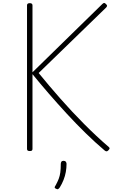

<svg xmlns="http://www.w3.org/2000/svg" viewBox="-20 -1037 803 1336"><path d="M187 14Q177 14 172.5 10.5Q168 7 168 -1V-1000Q168 -1015 187 -1015Q206 -1015 206 -1000V-534L692 -1009Q699 -1016 704.5 -1016.5Q710 -1017 717 -1009Q725 -1002 725 -997Q725 -992 719 -985L249 -529Q319 -443 399 -352Q479 -261 565 -174.5Q651 -88 737 -14Q744 -8 742.5 -3Q741 2 733 10Q726 17 720 16Q714 15 708 10Q643 -45 576.5 -110Q510 -175 444.5 -246Q379 -317 318.5 -387Q258 -457 206 -521V-1Q206 7 202 10.5Q198 14 187 14ZM371 277Q361 273 360.5 267.5Q360 262 368 251Q381 227 388.5 207.5Q396 188 399.5 164Q403 140 403 103Q403 95 407 88.5Q411 82 422 82Q433 82 438 88.5Q443 95 443 103Q443 131 438 159.5Q433 188 422 215.5Q411 243 396 267Q391 274 385.5 278Q380 282 371 277Z"/></svg>

Font: Playwrite NG Modern Thin
Style: Regular
Weight: 250
Designer: Veronika Burian, José Scaglione
Foundry: TypeTogether
Version: Version 1.002